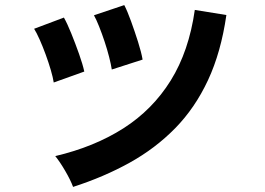

<svg xmlns="http://www.w3.org/2000/svg" viewBox="-20 -735 1040 754"><path d="M267 -1Q257 -28 236 -64Q215 -100 197 -122Q350 -158 464.5 -231Q579 -304 650.5 -419Q722 -534 745 -696L869 -676Q848 -530 797 -420.5Q746 -311 668 -231.5Q590 -152 489 -96Q388 -40 267 -1ZM191 -411Q188 -431 179.5 -460Q171 -489 159.5 -520.5Q148 -552 136 -579Q124 -606 114 -622L231 -666Q244 -643 260 -603.5Q276 -564 290.5 -523Q305 -482 311 -454ZM419 -462Q416 -482 408.5 -511.5Q401 -541 390.5 -572.5Q380 -604 369 -631.5Q358 -659 349 -675L468 -715Q480 -692 494.5 -652Q509 -612 522 -571Q535 -530 540 -501Z"/></svg>

Font: Zen Kaku Gothic New
Style: Bold
Weight: 700
Designer: Yoshimichi Ohira
Foundry: Positype
Version: Version 1.002